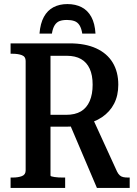

<svg xmlns="http://www.w3.org/2000/svg" viewBox="-20 -923 673 943"><path d="M311 -903Q272 -903 242.5 -887.5Q213 -872 195.5 -840Q178 -808 174 -758H235Q239 -784 248.5 -799Q258 -814 272.5 -819.5Q287 -825 309 -825Q330 -825 345.5 -819.5Q361 -814 370.5 -799Q380 -784 384 -758H449Q446 -808 428.5 -840Q411 -872 381 -887.5Q351 -903 311 -903ZM319 -322 456 0H617V-51H609Q596 -51 586 -53Q576 -55 568.5 -61.5Q561 -68 555 -80L436 -340ZM228 -61V-649H308Q350 -649 378 -633Q406 -617 420.5 -585.5Q435 -554 435 -507Q435 -460 420.5 -426.5Q406 -393 377.5 -376Q349 -359 304 -359H204V-301H312Q325 -301 337.5 -302.5Q350 -304 362.5 -306Q375 -308 386 -311Q442 -321 481 -347.5Q520 -374 540.5 -414Q561 -454 561 -507Q561 -570 533.5 -615.5Q506 -661 452.5 -685.5Q399 -710 322 -710H32V-659H42Q69 -659 87.5 -652Q106 -645 106 -624V-86Q106 -65 87.5 -58Q69 -51 42 -51H32V0H300V-51H289Q279 -51 268 -51.5Q257 -52 248 -53.5Q239 -55 233.5 -56.5Q228 -58 228 -61Z"/></svg>

Font: Roboto Serif 28pt Condensed Medium
Style: Regular
Weight: 500
Width: 3
Designer: Greg Gazdowicz
Foundry: Commercial Type
Version: Version 1.008